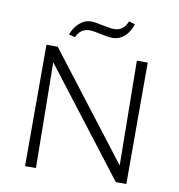

<svg xmlns="http://www.w3.org/2000/svg" viewBox="-92 -941 956 1025"><g transform="rotate(10 386.5 -428.5)"><path d="M661 -658V0H604L164 -572L171 0H112V-658H173L609 -91L602 -658ZM221 -733Q235 -772 263.5 -797Q292 -822 325 -822Q346 -822 386 -813Q434 -803 454 -803Q478 -803 496.5 -817Q515 -831 524 -857L558 -848Q545 -805 516.5 -780Q488 -755 453 -755Q431 -755 385 -765Q347 -774 325 -774Q301 -774 283 -761Q265 -748 255 -724Z"/></g></svg>

Font: Ysabeau Semilight
Style: Regular
Weight: 300
Designer: Christian Thalmann (Catharsis Fonts)
Version: Version 0.003